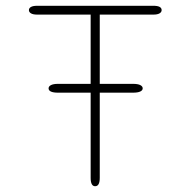

<svg xmlns="http://www.w3.org/2000/svg" viewBox="-20 -639 659 664"><path d="M148 -333.5Q148 -340.5 156.5 -344.8Q165 -349 180.5 -349H440Q456.5 -349 465 -344.8Q473.5 -340.5 473.5 -333.5Q473.5 -326.5 465 -322.5Q456.5 -318.5 440 -318.5H180.5Q165 -318.5 156.5 -322.2Q148 -326 148 -333.5ZM510.5 -619Q539 -619 539 -604Q539 -597 531.8 -592.8Q524.5 -588.5 510.5 -588.5H325V-24Q325 5 309 5Q293.5 5 293.5 -24V-588.5H108.5Q94.5 -588.5 87.2 -592.8Q80 -597 80 -604Q80 -611 87.2 -615Q94.5 -619 108.5 -619Z"/></svg>

Font: Sono ExtraLight
Style: Regular
Weight: 200
Designer: Tyler Finck
Foundry: Tyler Finck
Version: Version 2.112